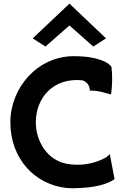

<svg xmlns="http://www.w3.org/2000/svg" viewBox="-20 -1024 689 1056"><path d="M160 -813 230 -768 362 -884 493 -768 563 -813 362 -1004ZM386 -715C186 -715 37 -541 37 -351C37 -153 170 -8 348 10C372 12 397 12 421 10C538 5 591 -25 610 -39L584 -176C580 -172 574 -167 567 -161C542 -145 493 -124 434 -119C407 -117 380 -118 354 -122C237 -140 177 -251 177 -352C177 -485 273 -600 435 -582C458 -573 474 -555 474 -526C533 -526 580 -505 591 -505C598 -556 599 -608 593 -657C577 -679 521 -715 386 -715Z"/></svg>

Font: Bluebird
Style: Regular
Weight: 400
Designer: Jasper
Foundry: Cannot Into Space Fonts
Version: Version 0.98